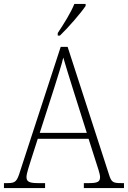

<svg xmlns="http://www.w3.org/2000/svg" viewBox="-22 -951 647 971"><path d="M270 -784V-771H281C323 -811 388 -886 411 -921V-931H354C336 -886 300 -829 270 -784ZM-2 0H206V-25H168C122 -25 112 -35 112 -56C112 -75 128 -119 134 -140L169 -249H426L463 -133C469 -113 484 -73 484 -56C484 -34 475 -25 430 -25H402V0H605V-25H590C549 -25 541 -30 529 -69L320 -714H285L81 -89C64 -33 57 -25 16 -25H-2ZM179 -279 252 -506C267 -557 291 -625 298 -660C310 -620 329 -556 349 -494L417 -279Z"/></svg>

Font: Noto Serif Sinhala SemiCondensed ExtraLight
Style: Regular
Weight: 200
Width: 4
Designer: Jelle Bosma - Monotype Design Team
Foundry: Monotype Imaging Inc.
Version: Version 2.007